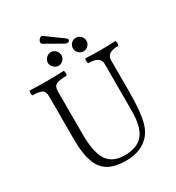

<svg xmlns="http://www.w3.org/2000/svg" viewBox="-217 -1053 1095 1196"><g transform="rotate(-30 330.5 -455.0)"><path d="M373 -807.1 245.1 -879.9Q237.8 -885.7 240.5 -897.5Q243.2 -909.2 254.4 -918Q265.6 -926.8 273.9 -919.9L393.1 -833Q403.3 -825.7 401.9 -817.1Q400.4 -808.6 391.6 -805.9Q382.8 -803.2 373 -807.1ZM445.8 -709Q427.2 -709 412.6 -723.6Q397.9 -738.3 397.9 -757.8Q397.9 -777.3 411.9 -792.2Q425.8 -807.1 445.8 -807.1Q465.8 -807.1 480.5 -792.5Q495.1 -777.8 495.1 -756.8Q495.1 -737.3 480 -723.1Q464.8 -709 445.8 -709ZM267.1 -709Q249.5 -709 233.6 -723.9Q217.8 -738.8 217.8 -757.8Q217.8 -776.9 232.4 -792Q247.1 -807.1 267.1 -807.1Q286.6 -807.1 300.8 -792.5Q314.9 -777.8 314.9 -756.8Q314.9 -737.8 300.5 -723.4Q286.1 -709 267.1 -709ZM336.9 13.2Q255.9 13.2 208.3 -15.6Q160.6 -44.4 140.1 -108.9Q120.1 -166.5 120.1 -264.2V-575.2Q120.1 -608.9 100.6 -619.9Q81.1 -630.9 35.2 -630.9Q29.3 -630.9 29.3 -648.4Q29.3 -666 35.2 -666Q95.2 -663.1 155.8 -663.1Q216.8 -663.1 276.9 -666Q282.2 -666 282.5 -648.4Q282.7 -630.9 276.9 -630.9Q226.1 -630.9 204.6 -619.9Q183.1 -608.9 183.1 -575.2V-264.2Q183.1 -134.8 220.9 -77.4Q258.8 -20 345.2 -20Q438 -20 479.5 -71.8Q521 -123.5 521 -238.8V-575.2Q521 -630.9 436 -630.9Q430.7 -630.9 430.4 -648.4Q430.2 -666 436 -666Q490.2 -663.1 542 -663.1Q595.2 -663.1 647.9 -666Q653.8 -666 654.1 -648.4Q654.3 -630.9 647.9 -630.9Q566.9 -630.9 566.9 -575.2V-356Q566.9 -182.1 540 -111.8Q518.1 -52.2 466.1 -19.5Q414.1 13.2 336.9 13.2Z"/></g></svg>

Font: Junicode SmCond Light
Style: Regular
Weight: 300
Width: 4
Designer: Peter S. Baker
Version: Version 2.206